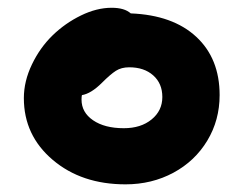

<svg xmlns="http://www.w3.org/2000/svg" viewBox="-20 -527 633 499"><path d="M306.2 -47.9Q191.9 -47.9 116.9 -111.6Q42 -175.3 42 -272Q42 -315.9 63 -359.6Q84 -403.3 116.7 -435.1Q149.4 -466.8 190.4 -486.8Q231.4 -506.8 270 -506.8Q303.7 -506.8 319.8 -492.2Q429.2 -487.8 490 -431.4Q550.8 -375 550.8 -279.8Q550.8 -214.8 518.8 -161.6Q486.8 -108.4 430.7 -78.1Q374.5 -47.9 306.2 -47.9ZM191.9 -268.1Q191.9 -234.9 221.9 -214.4Q252 -193.8 301.8 -193.8Q346.2 -193.8 374 -216.6Q401.9 -239.3 401.9 -274.9Q401.9 -310.1 378.2 -331.1Q354.5 -352.1 315.9 -352.1Q295.4 -352.1 281.2 -343Q267.1 -334 245.1 -312Q216.8 -283.7 192.9 -279.8Q191.9 -275.9 191.9 -268.1Z"/></svg>

Font: Shantell Sans Irregular Bouncy
Style: Bold
Weight: 700
Designer: Stephen Nixon, Anya Danilova, Shantell Martin
Foundry: Arrow Type
Version: Version 1.006;[9816181b4]